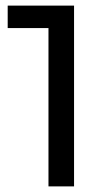

<svg xmlns="http://www.w3.org/2000/svg" viewBox="-20 -664 380 684"><path d="M243.8 -644H7.4V-564H152.7V0H243.8Z"/></svg>

Font: Montserrat Ace
Style: Regular
Weight: 500
Designer: Julieta Ulanovsky
Foundry: Julieta Ulanovsky
Version: Version 1